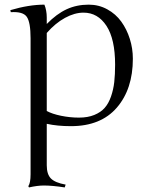

<svg xmlns="http://www.w3.org/2000/svg" viewBox="-20 -528 647 834"><path d="M183.1 189.9Q183.1 229 201.2 247.3Q219.2 265.6 265.1 273.9L261.2 286.1Q207 277.8 170.9 277.8Q143.1 277.8 106 286.1L103 280.8Q112.8 266.6 112.8 229V-361.8Q112.8 -431.2 96.4 -454.8Q80.1 -478.5 26.9 -475.1L24.9 -483.9Q105.5 -507.8 172.9 -507.8Q183.1 -482.4 183.1 -452.1V-423.8Q226.1 -467.8 269.5 -487.8Q313 -507.8 365.2 -507.8Q409.2 -507.8 446 -487.5Q482.9 -467.3 506.8 -434.1Q530.8 -400.9 543.9 -359.1Q557.1 -317.4 557.1 -272.9Q557.1 -141.1 487.5 -60.5Q418 20 288.1 20Q229 20 183.1 9.8ZM183.1 -384.8V-45.9Q206.1 -33.2 245.1 -25.1Q284.2 -17.1 323.2 -17.1Q361.3 -17.1 389.4 -28.6Q417.5 -40 434.6 -59.3Q451.7 -78.6 462.2 -108.9Q472.7 -139.2 476.3 -171.6Q480 -204.1 480 -247.1Q480 -358.4 442.4 -415.8Q404.8 -473.1 342.8 -473.1Q304.2 -473.1 262.5 -450.4Q220.7 -427.7 183.1 -384.8Z"/></svg>

Font: Junge
Style: Regular
Weight: 400
Designer: Alexei Vanyashin
Foundry: Cyreal (www.cyreal.org)
Version: Version 1.002